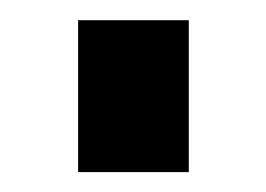

<svg xmlns="http://www.w3.org/2000/svg" viewBox="-20 -413 265 191"><path d="M57.7 -241.8V-392.9H167.8V-241.8Z"/></svg>

Font: Raleway Thin
Style: Regular
Weight: 100
Designer: Matt McInerney, Pablo Impallari, Rodrigo Fuenzalida
Foundry: Matt McInerney, Pablo Impallari, Rodrigo Fuenzalida
Version: Version 4.026